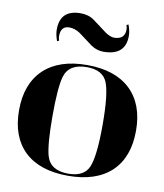

<svg xmlns="http://www.w3.org/2000/svg" viewBox="-84 -810 753 884"><g transform="rotate(10 293.0 -368.5)"><path d="M286.1 -722.7 351.6 -673.8Q375.5 -658.2 391.6 -658.2Q442.4 -658.2 442.4 -705.1Q442.4 -714.8 438.5 -725.6L447.3 -729.5Q458 -701.2 458 -677.7Q458 -585.9 354.5 -585.9Q325.2 -585.9 297.9 -603.5L232.4 -652.3Q207.5 -668.9 181.6 -668.9Q141.6 -668.9 141.6 -621.1Q141.6 -612.3 145.5 -600.6L136.7 -596.7Q126 -626 126 -649.4Q126 -742.2 221.7 -742.2Q259.8 -742.2 286.1 -722.7ZM89.8 -62.5Q19.5 -129.9 19.5 -253.9Q19.5 -377 90.8 -445.3Q162.1 -512.7 293 -512.7Q423.8 -512.7 495.1 -445.3Q566.4 -377 566.4 -253.9Q566.4 -129.9 496.1 -62.5Q424.8 4.9 293 4.9Q161.1 4.9 89.8 -62.5ZM293 -4.9Q367.2 -4.9 388.7 -56.6Q410.2 -109.4 410.2 -253.9Q410.2 -398.4 388.7 -451.2Q367.2 -502.9 293 -502.9Q209 -502.9 190.4 -438.5Q175.8 -386.7 175.8 -253.9Q175.8 -121.1 190.4 -69.3Q209 -4.9 293 -4.9Z"/></g></svg>

Font: spinweradBold
Style: Regular
Weight: 700
Width: 7
Version: Version 0.3 ; ttfautohint (v1.2) -l 8 -r 50 -G 200 -x 14 -D 